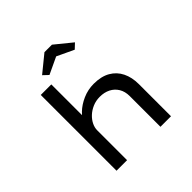

<svg xmlns="http://www.w3.org/2000/svg" viewBox="-231 -1128 1326 1326"><g transform="rotate(-45 432.0 -465.5)"><path d="M167 0V-740H270V-391L239 -386Q251 -423 286 -457Q321 -491 372 -513.5Q423 -536 480 -536Q553 -536 601.5 -508Q650 -480 674.5 -430Q699 -380 699 -314V0H596V-300Q596 -345 576.5 -377Q557 -409 523.5 -426Q490 -443 446 -443Q408 -443 375.5 -429Q343 -415 319.5 -393Q296 -371 283 -344.5Q270 -318 270 -292V0H219Q197 0 184 0Q171 0 167 0ZM307 -795 270 -830 394 -931H467L591 -830L554 -795L416 -860H445Z"/></g></svg>

Font: Lexend Mega
Style: Regular
Weight: 400
Designer: Bonnie Shaver-Troup, Thomas Jockin
Foundry: Lexend
Version: Version 1.007